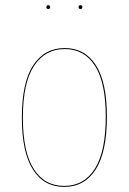

<svg xmlns="http://www.w3.org/2000/svg" viewBox="-20 -713 497 742"><path d="M159.2 -685.5Q159.2 -692.9 166.5 -692.9Q173.8 -692.9 173.8 -685.5Q173.8 -678.2 166.5 -678.2Q159.2 -678.2 159.2 -685.5ZM283.7 -685.5Q283.7 -692.9 291 -692.9Q298.3 -692.9 298.3 -685.5Q298.3 -678.2 291 -678.2Q283.7 -678.2 283.7 -685.5ZM393.1 -262.2Q393.1 -125.5 349.9 -58.1Q306.6 9.3 228 9.3Q149.9 9.3 107.2 -57.9Q64.5 -125 64.5 -258.3Q64.5 -394.5 108.4 -460.9Q152.3 -527.3 230 -527.3Q307.6 -527.3 350.3 -461.4Q393.1 -395.5 393.1 -262.2ZM68.4 -258.3Q68.4 -126.5 110.1 -60.5Q151.9 5.4 228 5.4Q304.7 5.4 346.7 -61Q388.7 -127.4 388.7 -262.2Q388.7 -393.6 347.2 -458.5Q305.7 -523.4 230 -523.4Q154.3 -523.4 111.3 -458Q68.4 -392.6 68.4 -258.3Z"/></svg>

Font: Fira Sans Compressed Four
Style: Regular
Weight: 100
Width: 1
Designer: Carrois Corporate & Edenspiekermann AG
Foundry: Carrois Corporate GbR & Edenspiekermann AG
Version: Version 4.203;PS 004.203;hotconv 1.0.88;makeotf.lib2.5.64775